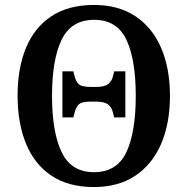

<svg xmlns="http://www.w3.org/2000/svg" viewBox="-20 -745 758 775"><path d="M359 10Q256 10 187.5 -36Q119 -82 85 -165Q51 -248 51 -359Q51 -470 85 -552Q119 -634 187.5 -679.5Q256 -725 360 -725Q458 -725 526.5 -679.5Q595 -634 630.5 -551.5Q666 -469 666 -358Q666 -247 630.5 -164.5Q595 -82 526.5 -36Q458 10 359 10ZM359 -50Q452 -50 490 -130.5Q528 -211 528 -358Q528 -505 490 -585Q452 -665 360 -665Q268 -665 229 -585Q190 -505 190 -358Q190 -211 229 -130.5Q268 -50 359 -50ZM232 -271V-457H276L281 -438Q286 -417 297.5 -405.5Q309 -394 349 -394H366Q402 -394 417 -406Q432 -418 436 -438L441 -457H486V-271H441L436 -290Q432 -310 417 -322.5Q402 -335 366 -335H349Q309 -335 297.5 -323Q286 -311 281 -290L276 -271Z"/></svg>

Font: Noto Serif SemiCondensed SemiBold
Style: Regular
Weight: 600
Width: 4
Designer: Monotype Design Team
Foundry: Monotype Imaging Inc.
Version: Version 2.013; ttfautohint (v1.8.4.7-5d5b)